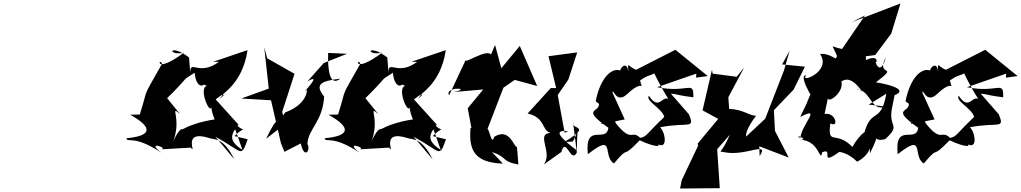

<svg xmlns="http://www.w3.org/2000/svg" viewBox="-20 -863 5866 1103"><path d="M1066 -533C953 -618 936 -541 1036 -560C864 -432 893 -539 911 -497C787 -277 838 -377 783 -205L728 -204C869 -125 843 -81 706 -69C713 -39 746 -92 907 14C811 -59 955 -10 904 -5L1076 -15C1115 32 1017 -123 1185 -69C1212 -60 1263 -75 1326 52L1217 -78C1379 11 1363 47 1403 -63L1327 -81C1408 -162 1381 -69 1306 -190L1373 -2C1288 -56 1307 -92 1350 -147L1219 -292C1316 -368 1192 -246 1266 -316C1232 -318 1372 -366 1402 -575L1204 -508H1238C1121 -421 1070 -528 1073 -441ZM1169 -370C1114 -357 1199 -167 1197 -271C1190 -246 1197 -216 1213 -177C1039 -151 963 -78 1040 -114C1019 -141 992 -92 955 -8C1043 -168 944 -268 1014 -208L923 -320C923 -304 915 -322 918 -277C1096 -451 1005 -385 1098 -445C1110 -326 1180 -388 1134 -383Z M1621 -153 1601 -220 1672 -439 1515 -528 1498 -591 1524 -354 1366 -297 1537 -287 1594 -40 1614 9 1708 -39C1727 53 1767 3 1746 -37C1750 -122 1834 -164 1842 -308C1790 -375 1814 -397 1935 -411C1874 -363 1862 -461 1865 -559L1974 -554L1840 -501L1746 -395C1847 -455 1691 -299 1742 -347C1744 -362 1757 -268 1618 -217C1571 -137 1582 -221 1509 -66Z M2205 -533C2092 -618 2075 -541 2175 -560C2003 -432 2032 -539 2050 -497C1926 -277 1977 -377 1922 -205L1867 -204C2008 -125 1982 -81 1845 -69C1852 -39 1885 -92 2046 14C1950 -59 2094 -10 2043 -5L2215 -15C2254 32 2156 -123 2324 -69C2351 -60 2402 -75 2465 52L2356 -78C2518 11 2502 47 2542 -63L2466 -81C2547 -162 2520 -69 2445 -190L2512 -2C2427 -56 2446 -92 2489 -147L2358 -292C2455 -368 2331 -246 2405 -316C2371 -318 2511 -366 2541 -575L2343 -508H2377C2260 -421 2209 -528 2212 -441ZM2308 -370C2253 -357 2338 -167 2336 -271C2329 -246 2336 -216 2352 -177C2178 -151 2102 -78 2179 -114C2158 -141 2131 -92 2094 -8C2182 -168 2083 -268 2153 -208L2062 -320C2062 -304 2054 -322 2057 -277C2235 -451 2144 -385 2237 -445C2249 -326 2319 -388 2273 -383Z M2806 10C2897 40 2857 64 2958 82L2950 -19C2932 -15 2909 -133 2819 -77C2799 -3 2786 -207 2764 -79L2872 -359L2937 -404L3066 -369L2966 -599L2860 -471L2824 -605L2801 -550C2773 -583 2647 -494 2655 -518L2560 -315C2531 -369 2705 -357 2583 -334L2756 -349L2667 -241L2698 -76C2639 -7 2765 -105 2683 -129C2674 -10 2696 71 2869 77Z M3205 10C3231 -83 3259 81 3294 13L3272 -159C3262 -115 3385 -147 3222 -47L3271 -50C3319 -135 3295 -196 3294 1C3128 -123 3213 -111 3243 -109L3224 -100L3184 -317L3245 -406L3296 -562L3131 -540L3175 -357H3144L3011 -211C3115 -187 3091 -113 3142 -100C3055 -93 3158 12 3104 82Z M3979 -417 4046 -426 3860 -577 3634 -462C3579 -485 3588 -520 3590 -431C3591 -518 3546 -481 3543 -458C3497 -475 3430 -422 3402 -281L3421 -267C3426 -215 3314 -242 3475 -129C3463 -36 3338 -164 3357 23C3519 -105 3438 34 3507 76C3605 -40 3539 64 3655 -57C3758 -9 3797 -19 3731 -55C3821 25 3807 -99 3772 -132C3934 -163 3974 -118 3938 -206L3834 -325C3873 -322 3878 -314 3963 -304C3966 -406 3934 -326 3755 -362L3980 -440ZM3682 -417C3718 -439 3783 -435 3721 -491C3718 -466 3843 -239 3844 -272C3788 -352 3775 -209 3708 -313C3685 -284 3785 -240 3796 -191C3695 -96 3696 -77 3658 -71C3606 -121 3611 -38 3517 -156C3490 -257 3467 -179 3431 -150L3569 -177L3499 -330C3502 -364 3518 -259 3586 -325C3680 -415 3673 -329 3657 -401Z M4341 -44 4262 -53 4511 42 4432 -111 4426 -230 4539 -348 4604 -480 4473 -493 4516 -571 4484 -459 4376 -181 4255 -68C4310 -63 4209 -46 4324 -199C4294 -193 4249 -236 4169 -237L4164 -304L4255 -475L4212 -422L4074 -440L4070 -462L4016 -229L4106 -180L3988 -38L3990 -25L3896 173L3887 220L4115 218L4100 -6L4173 -89C4121 30 4102 3 4139 11C4263 38 4402 -57 4344 34Z M4611 -262 4577 -191C4707 -258 4583 -148 4578 -69C4531 -97 4634 -61 4578 -60C4691 -56 4690 79 4703 12C4774 -19 4679 99 4804 8C4762 15 4826 -11 4904 66C5010 12 4976 -87 4977 19C5051 -127 4975 -40 5066 -64C5163 -154 5076 -123 5107 -255L5119 -316C5205 -350 5073 -381 5012 -390C5155 -499 5007 -414 5069 -535C5037 -408 4997 -526 5016 -507C5024 -564 4892 -495 4955 -495C4958 -622 4923 -540 4763 -597C4834 -446 4779 -563 4691 -553C4761 -450 4567 -381 4612 -431C4551 -432 4701 -221 4635 -320ZM4971 -262 5072 -325C5037 -131 4976 -269 4934 -51C4996 -158 4914 -89 4877 -19C4781 -117 4733 -21 4750 -154C4804 -126 4778 -222 4717 -208L4737 -303C4728 -261 4841 -336 4810 -404C4801 -362 4843 -471 4936 -332C4909 -368 4891 -344 4902 -352C4986 -341 4983 -218 5067 -251ZM4949 -774 4771 -514 5008 -547 5100 -670 5153 -843 4874 -736Z M5759 -417 5826 -426 5640 -577 5414 -462C5359 -485 5368 -520 5370 -431C5371 -518 5326 -481 5323 -458C5277 -475 5210 -422 5182 -281L5201 -267C5206 -215 5094 -242 5255 -129C5243 -36 5118 -164 5137 23C5299 -105 5218 34 5287 76C5385 -40 5319 64 5435 -57C5538 -9 5577 -19 5511 -55C5601 25 5587 -99 5552 -132C5714 -163 5754 -118 5718 -206L5614 -325C5653 -322 5658 -314 5743 -304C5746 -406 5714 -326 5535 -362L5760 -440ZM5462 -417C5498 -439 5563 -435 5501 -491C5498 -466 5623 -239 5624 -272C5568 -352 5555 -209 5488 -313C5465 -284 5565 -240 5576 -191C5475 -96 5476 -77 5438 -71C5386 -121 5391 -38 5297 -156C5270 -257 5247 -179 5211 -150L5349 -177L5279 -330C5282 -364 5298 -259 5366 -325C5460 -415 5453 -329 5437 -401Z"/></svg>

Font: Asimov Silicon
Style: Regular
Weight: 400
Designer: Google
Version: Version 2.000980; 2014